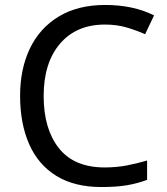

<svg xmlns="http://www.w3.org/2000/svg" viewBox="-20 -744 672 774"><path d="M403 -645Q288 -645 222 -568Q156 -491 156 -357Q156 -224 217.5 -146.5Q279 -69 402 -69Q449 -69 491 -77Q533 -85 573 -97V-19Q533 -4 490.5 3Q448 10 389 10Q280 10 207 -35Q134 -80 97.5 -163Q61 -246 61 -358Q61 -466 100.5 -548.5Q140 -631 217 -677.5Q294 -724 404 -724Q517 -724 601 -682L565 -606Q532 -621 491.5 -633Q451 -645 403 -645Z"/></svg>

Font: Noto Sans Old North Arabian
Style: Regular
Weight: 400
Designer: Monotype Design Team
Foundry: Monotype Imaging Inc.
Version: Version 2.001; ttfautohint (v1.8.4.7-5d5b)